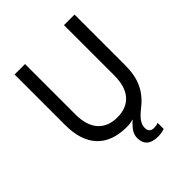

<svg xmlns="http://www.w3.org/2000/svg" viewBox="-245 -857 1196 1196"><g transform="rotate(-45 352.5 -259.0)"><path d="M503 -11Q460 23 443.5 47Q427 71 427 96Q427 138 468 138Q489 138 506 131V184Q481 194 448 194Q398 194 373.5 172Q349 150 349 109Q349 81 363.5 58Q378 35 409 8V6Q382 14 353 14Q224 14 156.5 -57.5Q89 -129 89 -267V-712H181V-269Q181 -171 226 -120.5Q271 -70 353 -70Q435 -70 479.5 -120.5Q524 -171 524 -269V-712H617V-267Q617 -177 588.5 -116.5Q560 -56 503 -11Z"/></g></svg>

Font: CST
Style: Regular
Weight: 400
Version: Version 1.00